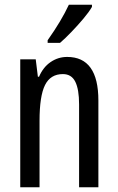

<svg xmlns="http://www.w3.org/2000/svg" viewBox="-20 -786 496 806"><path d="M262 -547Q393 -547 393 -364V0H312V-348Q312 -411 296 -443Q280 -475 244 -475Q192 -475 169 -429Q146 -383 146 -279V0H65V-537H130L139 -464H144Q161 -504 192.5 -525.5Q224 -547 262 -547ZM366 -757Q354 -736 330 -707.5Q306 -679 279.5 -651.5Q253 -624 232 -606H180V-617Q238 -699 269 -766H366Z"/></svg>

Font: Noto Sans Lao ExtraCondensed
Style: Regular
Weight: 400
Width: 2
Designer: Monotype Design Team
Foundry: Monotype Imaging Inc.
Version: Version 2.004; ttfautohint (v1.8.4.7-5d5b)